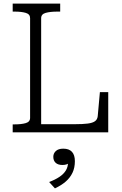

<svg xmlns="http://www.w3.org/2000/svg" viewBox="-20 -730 674 1059"><path d="M312 -710H50V-666H61Q98 -666 122 -659Q146 -652 146 -630V-80Q146 -58 122 -51Q98 -44 61 -44H50V0H577V-222H531L519 -89Q517 -71 504 -61.5Q491 -52 464 -48.5Q437 -45 394 -45H207V-630Q207 -652 232 -659Q257 -666 297 -666H312ZM283 309 251 274Q285 261 308 245.5Q331 230 343 210.5Q355 191 355 167L367 164Q360 172 349 176Q338 180 325 180Q300 180 287 168Q274 156 274 135Q274 116 288 103Q302 90 329 90Q361 90 377 107.5Q393 125 393 159Q393 195 380 222.5Q367 250 343 271Q319 292 283 309Z"/></svg>

Font: Roboto Serif 20pt ExtraLight
Style: Regular
Weight: 250
Version: Version 1.008